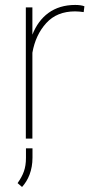

<svg xmlns="http://www.w3.org/2000/svg" viewBox="-20 -558 374 773"><path d="M319.8 -532.7C311.5 -536.1 298.8 -538.1 282.7 -538.1C196.3 -538.1 139.6 -492.2 110.4 -418.5V-528.3H84V0H110.4V-345.7C118.7 -393.1 137.2 -433.1 166 -464.8C194.8 -496.6 233.4 -512.2 282.7 -512.2C294.9 -512.2 306.6 -510.7 316.9 -509.3ZM84.5 39.1V77.6C84.5 120.1 73.7 146.5 50.8 179.2L68.8 194.8C93.8 167 110.8 127.9 110.8 76.7V39.1Z"/></svg>

Font: Vazirmatn Thin
Style: Regular
Weight: 100
Designer: Saber Rastikerdar
Foundry: Saber Rastikerdar
Version: Version 33.003